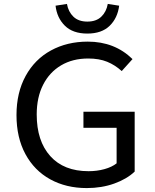

<svg xmlns="http://www.w3.org/2000/svg" viewBox="-20 -945 791 978"><path d="M64 -359Q64 -473 110.5 -558Q157 -643 239.5 -688Q322 -733 427 -733Q564 -733 655 -644L600 -583Q566 -614 525.5 -630.5Q485 -647 429 -647Q350 -647 291 -612Q232 -577 199.5 -513Q167 -449 167 -362Q167 -227 236 -150Q305 -73 431 -73Q474 -73 512 -83.5Q550 -94 574 -113V-294H405V-376H666V-71Q626 -33 562 -10Q498 13 422 13Q317 13 236 -31.5Q155 -76 109.5 -160Q64 -244 64 -359ZM263 -916 321 -925Q328 -885 354 -860Q380 -835 425 -835Q470 -835 496 -860Q522 -885 529 -925L587 -916Q579 -853 538.5 -813.5Q498 -774 425 -774Q351 -774 310.5 -814Q270 -854 263 -916Z"/></svg>

Font: Nebula Sans Medium
Style: Regular
Weight: 500
Designer: Paul D. Hunt for Adobe (as Source Sans)
Foundry: Nebula Entertainment & Broadcasting LLC
Version: Version 1.010